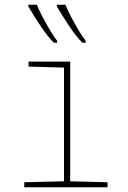

<svg xmlns="http://www.w3.org/2000/svg" viewBox="-20 -787 540 807"><path d="M82 0V-21L249 -25V-503L100 -507V-528H275V-25L432 -21V0ZM327 -607Q317 -616 302 -634.5Q287 -653 271.5 -676.5Q256 -700 242 -722Q228 -744 219 -760V-767H255Q264 -744 281 -712Q298 -680 314.5 -653Q331 -626 340 -616V-607ZM207 -607Q197 -616 182 -634.5Q167 -653 151.5 -676.5Q136 -700 122 -722Q108 -744 99 -760V-767H135Q144 -744 161 -712Q178 -680 194.5 -653Q211 -626 220 -616V-607Z"/></svg>

Font: Noto Sans Mono ExtraCondensed Thin
Style: Regular
Weight: 100
Width: 2
Designer: Monotype Design Team
Foundry: Monotype Imaging Inc.
Version: Version 2.014; ttfautohint (v1.8.4.7-5d5b)